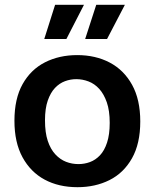

<svg xmlns="http://www.w3.org/2000/svg" viewBox="-20 -765 643 798"><path d="M302 13Q224 13 165.5 -18.5Q107 -50 73.5 -111.5Q40 -173 40 -263Q40 -355 74 -415.5Q108 -476 167 -506Q226 -536 301 -536Q377 -536 436 -505Q495 -474 529 -412.5Q563 -351 563 -260Q563 -168 528.5 -107Q494 -46 435 -16.5Q376 13 302 13ZM306 -83Q331 -83 354 -91.5Q377 -100 395.5 -119.5Q414 -139 425 -172.5Q436 -206 436 -254Q436 -305 424 -339.5Q412 -374 392.5 -395.5Q373 -417 348 -426.5Q323 -436 297 -436Q273 -436 250 -427.5Q227 -419 208.5 -399.5Q190 -380 178.5 -347Q167 -314 167 -265Q167 -214 178.5 -179.5Q190 -145 210 -123.5Q230 -102 254.5 -92.5Q279 -83 306 -83ZM256 -603H164L209 -745H329ZM425 -603H334L380 -745H499Z"/></svg>

Font: Bricolage Grotesque SemiBold
Style: Regular
Weight: 600
Designer: Mathieu Triay
Foundry: Atelier Triay
Version: Version 1.000;gftools[0.9.30]